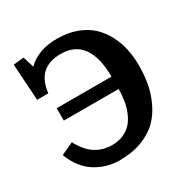

<svg xmlns="http://www.w3.org/2000/svg" viewBox="-165 -862 1001 1022"><g transform="rotate(-30 335.5 -351.0)"><path d="M284.2 14.2Q245.6 14.2 209.5 4.2Q173.3 -5.9 139.6 -26.1Q106 -46.4 78.4 -81.3Q50.8 -116.2 34.2 -162.1L109.9 -196.8Q144.5 -131.8 189.5 -104Q234.4 -76.2 290 -76.2Q330.1 -76.2 361.6 -90.8Q393.1 -105.5 412.6 -128.7Q432.1 -151.9 444.8 -184.3Q457.5 -216.8 462.4 -249.3Q467.3 -281.7 467.8 -317.9H130.9V-394H467.8Q465.8 -633.8 293 -633.8Q148.4 -633.8 131.8 -484.9H63L48.8 -709L112.8 -715.8L133.8 -647.9Q199.7 -713.9 316.9 -713.9Q382.3 -713.9 435.1 -694.3Q487.8 -674.8 522.5 -642.3Q557.1 -609.9 580.6 -565.4Q604 -521 614 -473.1Q624 -425.3 624 -373Q624 -314.9 614.7 -262.7Q605.5 -210.4 581.3 -158.7Q557.1 -106.9 519.8 -69.6Q482.4 -32.2 422.1 -9Q361.8 14.2 284.2 14.2Z"/></g></svg>

Font: Literata Book
Style: Bold
Weight: 700
Designer: Latin by Veronika Burian and Jose Scaglione. Greek by Irene Vlachou. Cyrillic by Vera Evstafieva
Foundry: TypeTogether
Version: Version 2.003;PS 002.003;hotconv 1.0.88;makeotf.lib2.5.64775